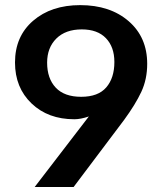

<svg xmlns="http://www.w3.org/2000/svg" viewBox="-20 -748 633 768"><path d="M118.7 0 335.4 -282.2Q302.7 -271 277.3 -271Q172.4 -271 106.2 -334.2Q40 -397.5 40 -498Q40 -602.5 112.5 -665Q185.1 -727.5 300.8 -727.5Q420.4 -727.5 494.6 -663.3Q568.8 -599.1 568.8 -492.7Q568.8 -431.2 545.4 -380.9Q522 -330.6 476.6 -268.6L274.4 0ZM304.7 -360.8Q372.6 -360.8 405 -398.4Q437.5 -436 437.5 -500Q437.5 -560.1 403.8 -595.2Q370.1 -630.4 307.1 -630.4Q242.2 -630.4 205.3 -593.8Q168.5 -557.1 168.5 -497.6Q168.5 -434.1 202.9 -397.5Q237.3 -360.8 304.7 -360.8Z"/></svg>

Font: Oxygen
Style: Bold
Weight: 700
Designer: vernon adams
Foundry: Vernon Adams
Version: Version 0.2.3 webfont; ttfautohint (v0.93.3-1d66) -l 8 -r 50